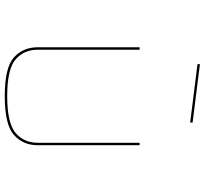

<svg xmlns="http://www.w3.org/2000/svg" viewBox="-46 -870 839 786"><g transform="rotate(90 373.0 -477.5)"><path d="M174 -630H184V-213Q184 -157 223.5 -122.5Q263 -88 374 -88Q485 -88 525 -122.5Q565 -157 565 -213V-630H575V-213Q575 -153 533 -115.5Q491 -78 374 -78Q257 -78 215.5 -115.5Q174 -153 174 -213ZM243 -867V-877L482 -847V-837Z"/></g></svg>

Font: Bungee Hairline
Style: Regular
Weight: 400
Designer: David Jonathan Ross
Foundry: David Jonathan Ross
Version: Version 1.000;PS 1.0;hotconv 1.0.72;makeotf.lib2.5.5900